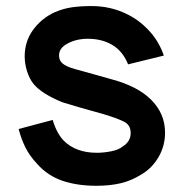

<svg xmlns="http://www.w3.org/2000/svg" viewBox="-20 -598 606 634"><path d="M403 -385.5Q385.5 -429 351 -449.5Q316.5 -470 270 -470Q232.5 -470 203.5 -454.5Q175 -439.5 175 -415.5Q175 -405 179 -397.8Q183 -390.5 191.5 -384.8Q200 -379 213 -374.5Q226 -370 244 -365.5L351 -335.5Q391.5 -324.5 423.8 -308Q456 -291.5 478.5 -269.2Q501 -247 513 -219.8Q525 -192.5 525 -159.5Q525 -138.5 519.8 -118.5Q514.5 -98.5 504.2 -80.5Q494 -62.5 479.5 -47.5Q465 -32.5 447 -22Q413.5 -1 378 7.2Q342.5 15.5 298 15.5Q235.5 15.5 186.5 -1Q137.5 -17.5 102 -57.5Q77 -84.5 63.5 -112Q50 -139.5 41.5 -172L154 -202Q167 -158 190.5 -133.5Q230.5 -93.5 300 -93.5Q323 -93.5 347.5 -98.5Q372.5 -103.5 385.5 -114.5Q411.5 -131 411.5 -158.5Q411.5 -185 390 -196Q379 -201.5 362.2 -207.8Q345.5 -214 322 -221L240.5 -244L185.5 -260.5Q118.5 -288 91.5 -320Q84 -329 78.5 -340Q73 -351 69.2 -363Q65.5 -375 63.5 -387.5Q61.5 -400 61.5 -411.5Q61.5 -461 89 -499Q117 -537.5 160.5 -557.5Q189.5 -570 218.2 -574Q247 -578 282.5 -578Q347 -578 402 -550Q422 -540 440.5 -525.8Q459 -511.5 474.5 -494.2Q490 -477 501.8 -456.8Q513.5 -436.5 521 -414.5Z"/></svg>

Font: Russisch Sans
Style: Bold
Weight: 700
Designer: Michael Sharanda (font) & Cristiano Sobral (main changes)
Foundry: Michael Sharanda
Version: Version 2.00;September 8, 2020;FontCreator 13.0.0.2681 64-bi